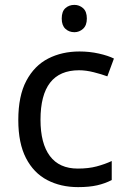

<svg xmlns="http://www.w3.org/2000/svg" viewBox="-20 -757 520 787"><path d="M300 10Q229 10 173.5 -19Q118 -48 86.5 -109Q55 -170 55 -265Q55 -364 88 -426Q121 -488 177.5 -517Q234 -546 306 -546Q347 -546 385 -537.5Q423 -529 447 -517L420 -444Q396 -453 364 -461Q332 -469 304 -469Q146 -469 146 -266Q146 -169 184.5 -117.5Q223 -66 299 -66Q343 -66 376.5 -75Q410 -84 438 -97V-19Q411 -5 378.5 2.5Q346 10 300 10ZM285 -737Q305 -737 320.5 -723.5Q336 -710 336 -681Q336 -653 320.5 -639Q305 -625 285 -625Q263 -625 248 -639Q233 -653 233 -681Q233 -710 248 -723.5Q263 -737 285 -737Z"/></svg>

Font: Noto Sans Yi
Style: Regular
Weight: 400
Designer: Monotype Design Team
Foundry: Monotype Imaging Inc.
Version: Version 2.002; ttfautohint (v1.8.4.7-5d5b)